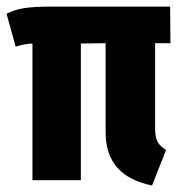

<svg xmlns="http://www.w3.org/2000/svg" viewBox="-25 -551 557 587"><path d="M449.2 -159.2Q449.2 -132.3 456.5 -117.9Q463.9 -103.5 482.9 -92.8L439.9 16.1Q297.9 -12.7 297.9 -146V-418.9L222.2 -418V0H74.2V-418Q48.3 -417 22.9 -408.2L-4.9 -508.8Q18.1 -521 47.4 -525.9Q76.7 -530.8 133.8 -530.8H495.1L496.1 -418.9H449.2Z"/></svg>

Font: Fira Sans Compressed
Style: Bold
Weight: 700
Width: 1
Designer: Carrois Corporate & Edenspiekermann AG
Foundry: Carrois Corporate GbR & Edenspiekermann AG
Version: Version 4.203;PS 004.203;hotconv 1.0.88;makeotf.lib2.5.64775